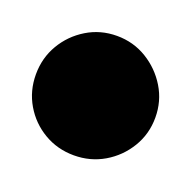

<svg xmlns="http://www.w3.org/2000/svg" viewBox="-119 -1350 340 340"><g transform="rotate(20 50.5 -1180.5)"><path d="M-62 -1180Q-62 -1149 -47 -1123.5Q-32 -1098 -6.5 -1083Q19 -1068 50 -1068Q81 -1068 106.5 -1083Q132 -1098 147.5 -1123.5Q163 -1149 163 -1180Q163 -1211 147.5 -1236.5Q132 -1262 106.5 -1277.5Q81 -1293 50 -1293Q19 -1293 -6.5 -1277.5Q-32 -1262 -47 -1236.5Q-62 -1211 -62 -1180Z"/></g></svg>

Font: Linefont Black
Style: Regular
Weight: 900
Monospace: yes
Version: Version 3.002;gftools[0.9.33]